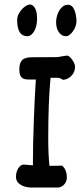

<svg xmlns="http://www.w3.org/2000/svg" viewBox="-20 -837 370 857"><path d="M205.6 -489.7Q195.3 -383.3 195.3 -219.7Q195.3 -149.9 200.7 -96.7L236.8 -97.2Q243.7 -97.7 256.8 -97.7Q267.1 -89.8 272.7 -76.2Q278.3 -62.5 278.3 -44.4Q278.3 -31.7 272.2 -21.5Q266.1 -11.2 256.8 -5.6Q247.6 0 238.8 0H116.2Q105 0 89.8 -4.4Q74.7 -8.8 63 -19.5Q51.3 -30.3 51.3 -47.9Q51.3 -68.8 61.5 -85.7Q71.8 -102.5 86.4 -102.5L127 -99.1V-121.1Q127 -190.9 131.1 -303Q135.3 -415 140.1 -481.9H113.3Q99.1 -481.9 89.6 -484.1Q80.1 -486.3 73.2 -495.8Q66.4 -505.4 66.4 -525.4V-527.3Q66.4 -556.6 79.1 -569.1Q91.8 -581.5 124 -581.5L233.4 -582Q239.7 -582 258.3 -585.9Q274.9 -588.9 278.3 -588.9Q285.6 -588.9 294.2 -580.1Q302.7 -571.3 308.8 -559.8Q314.9 -548.3 314.9 -540.5Q314.9 -521.5 306.2 -508.1Q297.4 -494.6 284.9 -487.8Q272.5 -481 262.2 -481Q258.8 -481 252.7 -485.4Q246.6 -489.7 240.2 -489.7ZM145.5 -754.9Q145.5 -729 138.7 -710.9Q131.8 -692.9 121.8 -684.1Q111.8 -675.3 103.5 -675.3Q79.1 -675.3 67.9 -693.6Q56.6 -711.9 56.6 -747.1Q56.6 -764.6 66.7 -780.8Q76.7 -796.9 90.3 -806.9Q104 -816.9 113.8 -816.9Q126.5 -816.9 136 -800.8Q145.5 -784.7 145.5 -754.9ZM274.9 -675.3Q255.4 -675.3 242.9 -692.9Q230.5 -710.4 230.5 -737.8Q230.5 -756.3 237.3 -774.7Q244.1 -793 256.1 -804.4Q268.1 -815.9 282.2 -815.9Q302.7 -815.9 312 -792.5Q321.3 -769 321.3 -742.7Q321.3 -727.5 314 -711.9Q306.6 -696.3 295.7 -685.8Q284.7 -675.3 274.9 -675.3Z"/></svg>

Font: Dekko
Style: Regular
Weight: 400
Designer: Multiple
Foundry: Sorkin Type
Version: Version 2.001